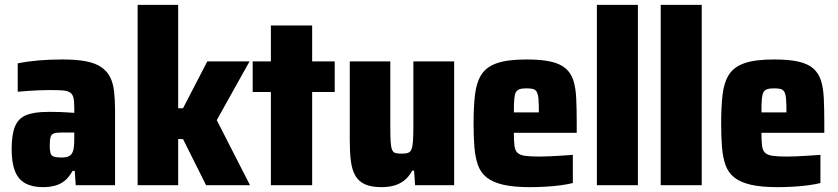

<svg xmlns="http://www.w3.org/2000/svg" viewBox="-20 -763 3452 791"><path d="M157 8Q113 8 84 -8Q55 -24 41.5 -58.5Q28 -93 28 -148Q28 -208 41.5 -241.5Q55 -275 87.5 -288.5Q120 -302 177 -302Q186 -302 198.5 -302Q211 -302 226 -301.5Q241 -301 256.5 -300Q272 -299 286 -298V-319Q286 -346 282.5 -360.5Q279 -375 268.5 -382Q258 -389 238 -390.5Q218 -392 185 -392Q163 -392 140 -391Q117 -390 95 -388.5Q73 -387 53 -385V-502Q92 -510 138.5 -514Q185 -518 237 -518Q295 -518 334 -510.5Q373 -503 397 -486.5Q421 -470 433.5 -445.5Q446 -421 450 -386.5Q454 -352 454 -308V0H292L288 -59H279Q264 -32 245.5 -17.5Q227 -3 204.5 2.5Q182 8 157 8ZM233 -114Q246 -114 254.5 -116Q263 -118 269.5 -123Q276 -128 279 -136Q283 -144 284.5 -158.5Q286 -173 286 -192V-217H231Q211 -217 201 -213Q191 -209 188 -197.5Q185 -186 185 -163Q185 -143 188 -132.5Q191 -122 201.5 -118Q212 -114 233 -114Z M547 0V-743H714V-317H734L834 -510H1008L873 -268L1010 0H829L734 -190H714V0Z M1096 0V-384H1021V-510H1096V-658H1266V-510H1359V-384H1266V0Z M1552 8Q1509 8 1483 -4Q1457 -16 1443.5 -40Q1430 -64 1425.5 -99.5Q1421 -135 1421 -183V-510H1588V-237Q1588 -199 1589.5 -177.5Q1591 -156 1595.5 -145.5Q1600 -135 1609.5 -132.5Q1619 -130 1635 -130Q1652 -130 1661.5 -133.5Q1671 -137 1675.5 -148.5Q1680 -160 1681.5 -183.5Q1683 -207 1683 -246V-510H1851V0H1690L1686 -60H1678Q1665 -35 1646 -20Q1627 -5 1603.5 1.5Q1580 8 1552 8Z M2164 8Q2096 8 2053 -2Q2010 -12 1985 -32Q1960 -52 1949 -83Q1938 -114 1934.5 -156.5Q1931 -199 1931 -254Q1931 -324 1937 -374Q1943 -424 1963.5 -456Q1984 -488 2028 -503Q2072 -518 2149 -518Q2211 -518 2250 -509Q2289 -500 2311 -480.5Q2333 -461 2342.5 -430.5Q2352 -400 2354 -356Q2356 -312 2356 -254V-216H2097Q2097 -182 2099.5 -162.5Q2102 -143 2112 -133.5Q2122 -124 2143.5 -121Q2165 -118 2203 -118Q2220 -118 2241.5 -119Q2263 -120 2288.5 -121.5Q2314 -123 2340 -125V-9Q2321 -4 2292 0Q2263 4 2229.5 6Q2196 8 2164 8ZM2200 -286V-300Q2200 -334 2198.5 -354Q2197 -374 2191.5 -384Q2186 -394 2175.5 -396.5Q2165 -399 2149 -399Q2131 -399 2120.5 -395.5Q2110 -392 2105 -382.5Q2100 -373 2098.5 -353Q2097 -333 2097 -300H2214Z M2439 0V-743H2608V0Z M2702 0V-743H2871V0Z M3184 8Q3116 8 3073 -2Q3030 -12 3005 -32Q2980 -52 2969 -83Q2958 -114 2954.5 -156.5Q2951 -199 2951 -254Q2951 -324 2957 -374Q2963 -424 2983.5 -456Q3004 -488 3048 -503Q3092 -518 3169 -518Q3231 -518 3270 -509Q3309 -500 3331 -480.5Q3353 -461 3362.5 -430.5Q3372 -400 3374 -356Q3376 -312 3376 -254V-216H3117Q3117 -182 3119.5 -162.5Q3122 -143 3132 -133.5Q3142 -124 3163.5 -121Q3185 -118 3223 -118Q3240 -118 3261.5 -119Q3283 -120 3308.5 -121.5Q3334 -123 3360 -125V-9Q3341 -4 3312 0Q3283 4 3249.5 6Q3216 8 3184 8ZM3220 -286V-300Q3220 -334 3218.5 -354Q3217 -374 3211.5 -384Q3206 -394 3195.5 -396.5Q3185 -399 3169 -399Q3151 -399 3140.5 -395.5Q3130 -392 3125 -382.5Q3120 -373 3118.5 -353Q3117 -333 3117 -300H3234Z"/></svg>

Font: Saira SemiCondensed ExtraBold
Style: Regular
Weight: 800
Width: 4
Designer: Hector Gatti with collaboration of the Omnibus-Type team
Foundry: Omnibus-Type
Version: Version 1.101